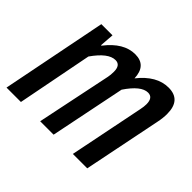

<svg xmlns="http://www.w3.org/2000/svg" viewBox="-122 -670 839 839"><g transform="rotate(45 297.5 -250.5)"><path d="M-5 0 92 -489H161L156 -423H159Q219 -501 290 -501Q359 -501 362 -424Q423 -501 496 -501Q573 -501 573 -415Q573 -389 567 -361L494 0H405L475 -347Q479 -366 479 -381Q479 -422 448 -422Q406 -422 357 -349L286 0H203L275 -347Q278 -361 278 -381Q278 -422 247 -422Q203 -422 152 -349L84 0Z"/></g></svg>

Font: TypoPRO Source Code Pro
Style: Italic
Weight: 500
Italic angle: -11°
Monospace: yes
Designer: Paul D. Hunt, Teo Tuominen
Foundry: Adobe Systems Incorporated
Version: Version 1.030;PS 1.0;hotconv 1.0.84;makeotf.lib2.5.63406